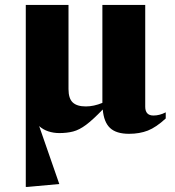

<svg xmlns="http://www.w3.org/2000/svg" viewBox="-20 -532 712 782"><path d="M85 -512H259V-169Q259 -131 276.2 -114.8Q293.5 -98.5 329.5 -98.5Q362 -98.5 397 -113V-113.5V-512H571.5V-97.5Q571.5 -61.5 605 -61.5Q630 -61.5 655 -74.5V-49.5Q616 -13.5 582.2 -0.2Q548.5 13 505.5 13Q453.5 13 428.2 -10.8Q403 -34.5 398.5 -86Q358 -44 330.5 -23.5Q303 -3 278 3.5Q253 10 221.5 10Q198 10 176.8 3Q155.5 -4 139.5 -18.5L221.5 217.5L90 229.5H85Z"/></svg>

Font: Newsreader Display
Style: Bold
Weight: 700
Designer: Hugues Gentile
Foundry: Production Type
Version: Version 1.001